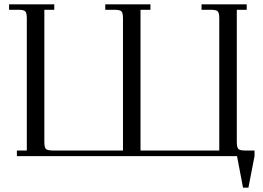

<svg xmlns="http://www.w3.org/2000/svg" viewBox="-20 -722 1216 888"><path d="M22 -676.8V-702.1H231V-676.8H185.1V-65.9Q185.1 -41 192.1 -33.4Q199.2 -25.9 224.1 -25.9H548.8V-637.2Q548.8 -662.1 541.7 -669.4Q534.7 -676.8 509.8 -676.8H466.8V-702.1H675.8V-676.8H629.9V-25.9H994.1V-637.2Q994.1 -662.1 987.1 -669.4Q980 -676.8 955.1 -676.8H912.1V-702.1H1121.1V-676.8H1075.2V-65.9Q1075.2 -40.5 1082.3 -33.2Q1089.4 -25.9 1113.8 -25.9H1157.2V0L1128.9 146H1104L1076.2 0H58.1V-25.9H104V-637.2Q104 -662.1 96.9 -669.4Q89.8 -676.8 64.9 -676.8Z"/></svg>

Font: Dihjauti S
Style: Regular
Weight: 400
Designer: T. Christopher White
Version: Version 3.0.0